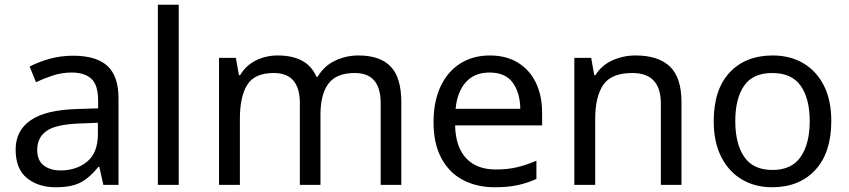

<svg xmlns="http://www.w3.org/2000/svg" viewBox="-20 -780 3581 810"><path d="M288 -545Q386 -545 433 -502Q480 -459 480 -365V0H416L399 -76H395Q360 -32 321.5 -11Q283 10 215 10Q142 10 94 -28.5Q46 -67 46 -149Q46 -229 109 -272.5Q172 -316 303 -320L394 -323V-355Q394 -422 365 -448Q336 -474 283 -474Q241 -474 203 -461.5Q165 -449 132 -433L105 -499Q140 -518 188 -531.5Q236 -545 288 -545ZM314 -259Q214 -255 175.5 -227Q137 -199 137 -148Q137 -103 164.5 -82Q192 -61 235 -61Q303 -61 348 -98.5Q393 -136 393 -214V-262Z M734 0H646V-760H734Z M1492 -546Q1583 -546 1628 -499.5Q1673 -453 1673 -349V0H1586V-345Q1586 -472 1477 -472Q1399 -472 1365.5 -427Q1332 -382 1332 -296V0H1245V-345Q1245 -472 1135 -472Q1054 -472 1023 -422Q992 -372 992 -278V0H904V-536H975L988 -463H993Q1018 -505 1060.5 -525.5Q1103 -546 1151 -546Q1277 -546 1315 -456H1320Q1347 -502 1393.5 -524Q1440 -546 1492 -546Z M2046 -546Q2115 -546 2164.5 -516Q2214 -486 2240.5 -431.5Q2267 -377 2267 -304V-251H1900Q1902 -160 1946.5 -112.5Q1991 -65 2071 -65Q2122 -65 2161.5 -74.5Q2201 -84 2243 -102V-25Q2202 -7 2162 1.5Q2122 10 2067 10Q1991 10 1932.5 -21Q1874 -52 1841.5 -113.5Q1809 -175 1809 -264Q1809 -352 1838.5 -415Q1868 -478 1921.5 -512Q1975 -546 2046 -546ZM2045 -474Q1982 -474 1945.5 -433.5Q1909 -393 1902 -321H2175Q2174 -389 2143 -431.5Q2112 -474 2045 -474Z M2661 -546Q2757 -546 2806 -499.5Q2855 -453 2855 -349V0H2768V-343Q2768 -472 2648 -472Q2559 -472 2525 -422Q2491 -372 2491 -278V0H2403V-536H2474L2487 -463H2492Q2518 -505 2564 -525.5Q2610 -546 2661 -546Z M3487 -269Q3487 -136 3419.5 -63Q3352 10 3237 10Q3166 10 3110.5 -22.5Q3055 -55 3023 -117.5Q2991 -180 2991 -269Q2991 -402 3058 -474Q3125 -546 3240 -546Q3313 -546 3368.5 -513.5Q3424 -481 3455.5 -419.5Q3487 -358 3487 -269ZM3082 -269Q3082 -174 3119.5 -118.5Q3157 -63 3239 -63Q3320 -63 3358 -118.5Q3396 -174 3396 -269Q3396 -364 3358 -418Q3320 -472 3238 -472Q3156 -472 3119 -418Q3082 -364 3082 -269Z"/></svg>

Font: Noto Music
Style: Regular
Weight: 400
Designer: Monotype Design Team, Benjamin Yang
Foundry: Monotype Imaging Inc.
Version: Version 2.002; ttfautohint (v1.8.4.7-5d5b)